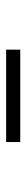

<svg xmlns="http://www.w3.org/2000/svg" viewBox="256 -988 87 640"><g transform="rotate(-90 300.0 -668.5)"><path d="M146 -645V-692H454V-645Z"/></g></svg>

Font: Montserrat
Style: Regular
Weight: 400
Designer: Julieta Ulanovsky
Foundry: Julieta Ulanovsky
Version: Version 9.000; ttfautohint (v1.8.4.7-5d5b)